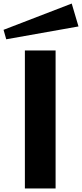

<svg xmlns="http://www.w3.org/2000/svg" viewBox="-62 -1061 462 1081"><path d="M78.1 -776.9H251V0H78.1ZM341.8 -1041 379.9 -912.1 -26.9 -839.8 -42 -893.1Z"/></svg>

Font: Sporting Grotesque
Style: Gras
Weight: 700
Designer: Lucas LE BIHAN
Foundry: Lucas LE BIHAN
Version: Version 1.001